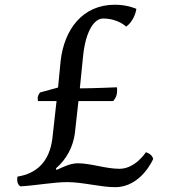

<svg xmlns="http://www.w3.org/2000/svg" viewBox="-20 -755 707 796"><path d="M52.7 -22.9C52.7 -22.9 45.4 6.8 64.9 17.6C127.4 14.2 203.1 0 258.3 0C323.7 0 396.5 21 457.5 21C565.4 21 614.7 -95.2 614.7 -95.2C614.7 -95.2 614.7 -113.8 585 -124C585 -124 541 -55.2 475.6 -55.2C418 -55.2 356.9 -78.1 301.8 -78.1C270 -78.1 235.4 -59.6 214.4 -50.3L211.9 -57.1C255.9 -94.2 283.2 -147 290.5 -203.1L305.2 -335.9H449.2C460.9 -348.6 465.3 -363.3 465.3 -376C466.3 -386.2 464.4 -393.1 464.4 -393.1C464.4 -393.1 364.3 -388.7 311 -388.7L324.7 -524.9C336.4 -633.3 374 -678.2 406.7 -678.2C470.7 -678.2 502.9 -644.5 502.9 -644.5C539.6 -670.9 545.4 -718.3 545.4 -718.3C545.4 -718.3 509.8 -735.4 456.1 -735.4C322.3 -735.4 246.6 -633.3 231.4 -502.9L220.7 -392.1L146 -371.6C146 -371.6 138.7 -363.3 136.2 -351.1C136.2 -345.7 137.2 -340.3 137.2 -335.9H214.4L197.3 -182.1C185.5 -84 130.9 -35.2 52.7 -22.9Z"/></svg>

Font: Trykker
Style: Regular
Weight: 400
Designer: Magnus Gaarde
Foundry: Magnus Gaarde
Version: Version 1.001